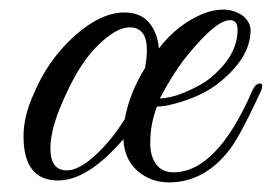

<svg xmlns="http://www.w3.org/2000/svg" viewBox="-20 -376 566 400"><path d="M307 -154Q293 -118 293 -78Q293 -50 305.5 -33.5Q318 -17 341 -17Q432 -17 506 -188Q513 -203 523 -202Q529 -200 524 -187Q482 -96 459 -65Q406 4 332 4Q294 4 266.5 -20Q239 -44 237 -86Q163 0 101 0Q29 0 29 -92Q29 -135 51 -182Q80 -251 135 -301Q190 -350 239 -350Q272 -350 290 -329.5Q308 -309 311 -275Q348 -324 402 -347Q424 -356 445 -356Q466 -356 485 -344Q502 -330 502 -313Q502 -253 429 -198Q418 -190 402.5 -182Q387 -174 367 -167Q329 -154 307 -154ZM475 -314Q475 -334 459 -334Q431 -334 374 -265Q361 -250 345.5 -226.5Q330 -203 313 -171Q322 -171 335.5 -174Q349 -177 363.5 -183Q378 -189 393 -197Q408 -205 420 -215Q475 -261 475 -314ZM119 -21Q144 -21 178 -52Q212 -83 240 -128Q250 -183 282 -234Q286 -254 286 -272Q286 -319 250 -319Q223 -319 186 -283.5Q149 -248 120 -185Q85 -113 85 -67Q85 -21 119 -21Z"/></svg>

Font: #9Slide05 Great Vibes
Style: Regular
Weight: 400
Designer: Robert E. Leuschke
Foundry: Robert E. Leuschke
Version: Version 1.001